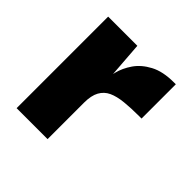

<svg xmlns="http://www.w3.org/2000/svg" viewBox="-120 -514 614 614"><g transform="rotate(45 187.0 -207.0)"><path d="M35 0V-414H167L176 -293L175 -203V0ZM175 -165 172 -258Q171 -276 177.5 -302.5Q184 -329 201.5 -354.5Q219 -380 251 -397Q283 -414 332 -414H341V-259H331Q294 -259 264.5 -256Q235 -253 215.5 -244Q196 -235 185.5 -216Q175 -197 175 -165Z"/></g></svg>

Font: Darker Grotesque Light Black
Style: Regular
Weight: 900
Version: Version 1.000;gftools[0.9.28]